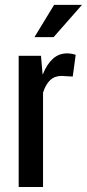

<svg xmlns="http://www.w3.org/2000/svg" viewBox="-20 -753 350 773"><path d="M272.9 -444.8 227.5 -447.3Q199.7 -447.3 181.6 -429.9Q163.6 -412.6 153.3 -379.9V0H55.2V-528.3H145L151.4 -454.6H152.8Q168.5 -494.1 192.6 -516.1Q216.8 -538.1 250 -538.1Q259.3 -538.1 268.8 -536.4Q278.3 -534.7 284.7 -532.2ZM197.8 -733.4H310.1L195.8 -603.5H118.7Z"/></svg>

Font: Franco
Style: Regular
Weight: 400
Designer: Google
Version: Version 1.200311; 2013